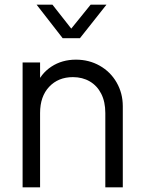

<svg xmlns="http://www.w3.org/2000/svg" viewBox="-20 -804 613 824"><path d="M77 -536H152V-432L135 -436Q155 -488 200.5 -518Q246 -548 306 -548Q362 -548 408 -522Q454 -496 480.5 -450Q507 -404 507 -348V0H432V-319Q432 -367 414.5 -401.5Q397 -436 365.5 -454.5Q334 -473 293 -473Q230 -473 191 -431.5Q152 -390 152 -319V0H77ZM137 -784H205L308 -653H263L369 -784H437L323 -640H249Z"/></svg>

Font: Trafiko Sans Variable
Style: Regular
Weight: 400
Designer: Gumpita Rahayu / Trafiko
Foundry: Tokotype / Trafiko
Version: Version 0.001;FEAKit 1.0